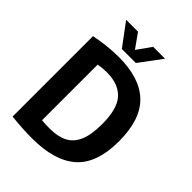

<svg xmlns="http://www.w3.org/2000/svg" viewBox="-265 -1081 1221 1221"><g transform="rotate(45 345.5 -470.0)"><path d="M247.5 8Q204.5 8 157 5.2Q109.5 2.5 62.5 -3V-726Q110 -736 164.8 -742.2Q219.5 -748.5 274 -748.5Q462.5 -748.5 557.5 -656.8Q652.5 -565 652.5 -370Q652.5 -171.5 551.5 -81.8Q450.5 8 247.5 8ZM285.5 -115.5Q356 -115.5 403.8 -140Q451.5 -164.5 475.5 -220.5Q499.5 -276.5 499.5 -370.5Q499.5 -510.5 445.5 -568.2Q391.5 -626 287 -626Q249.5 -626 211.5 -619V-118.5Q231.5 -116.5 249.5 -116Q267.5 -115.5 285.5 -115.5ZM250 -798 138 -948.5H245L313 -852.5L381 -948.5H488L376 -798Z"/></g></svg>

Font: Encode Sans Semi Condensed
Style: Bold
Weight: 700
Width: 4
Designer: Multiple Designers
Foundry: Impallari Type
Version: Version 3.000; ttfautohint (v1.8.3) -l 8 -r 50 -G 200 -x 14 